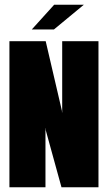

<svg xmlns="http://www.w3.org/2000/svg" viewBox="-20 -795 458 815"><path d="M20 0V-620H174L243 -324V-318H244V-620H398V0H241L174 -243V-250H173V0ZM115 -670 210 -775H336L209 -670Z"/></svg>

Font: Smooch Sans Black
Style: Regular
Weight: 900
Designer: Robert E. Leuschke
Foundry: Robert E. Leuschke
Version: Version 1.010; ttfautohint (v1.8.3)